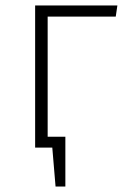

<svg xmlns="http://www.w3.org/2000/svg" viewBox="-20 -542 460 705"><path d="M405 -481 411 -522H109V0H172L184 143H220V-40H155V-481Z"/></svg>

Font: Fira Sans ExtraLight
Style: Regular
Weight: 200
Designer: bBox Type GmbH & Carrois Corporate GbR & Edenspiekermann AG
Foundry: bBox Type GmbH & Carrois Corporate GbR & Edenspiekermann AG
Version: Version 4.300;PS 004.300;hotconv 1.0.88;makeotf.lib2.5.64775